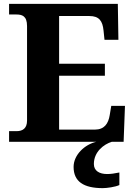

<svg xmlns="http://www.w3.org/2000/svg" viewBox="-20 -734 698 994"><path d="M27 0H479C418 14 361 68 361 130C361 206 413 240 512 240C533 240 577 234 598 224V159C574 164 553 167 535 167C495 167 466 151 466 115C466 52 517 13 559 0H620L627 -186H556L548 -138C541 -94 520 -63 471 -63H286V-342H523V-404H286V-651H443C493 -651 511 -626 516 -576L521 -528H593L590 -714H27V-659H64C94 -659 120 -652 120 -599V-110C120 -70 98 -55 66 -55H27Z"/></svg>

Font: Noto Serif Hentaigana Bold
Style: Regular
Weight: 700
Designer: Kazuhiro Yamada
Foundry: nipponia
Version: Version 1.000